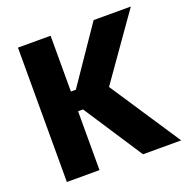

<svg xmlns="http://www.w3.org/2000/svg" viewBox="-117 -749 837 858"><g transform="rotate(-20 302.0 -319.5)"><path d="M419.9 0 236.6 -280H197.3V-373.8H236.6L417.6 -639H594.6L368.2 -317.8L368 -352.9L601.5 0ZM57.8 0V-639H213V0Z"/></g></svg>

Font: Anek Bangla Medium
Style: Regular
Weight: 500
Designer: Sulekha Rajkumar (Bangla), Yesha Goshar (Latin)
Foundry: Ek Type
Version: Version 1.003